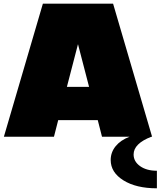

<svg xmlns="http://www.w3.org/2000/svg" viewBox="-20 -740 870 1039"><path d="M681 0H532L509 -90H295L272 0H1L212 -720H592L803 0H799Q703 37 703 96Q703 134 738 159Q773 184 829 184V279Q717 279 648 236Q579 193 579 126Q579 84 606 51Q633 18 681 0ZM402 -501 342 -270H462Z"/></svg>

Font: Metropolitano Black
Style: Regular
Weight: 900
Designer: Fonts by Alex Slobzheninov & Chris M. Simpson / Changes by Cristiano Sobral
Foundry: Fonts by Alex Slobzheninov & Chris M. Simpson / Changes by Cristiano Sobral
Version: Version 1.00;August 30, 2020;FontCreator 13.0.0.2681 64-bit